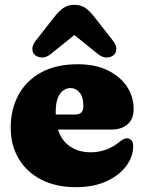

<svg xmlns="http://www.w3.org/2000/svg" viewBox="-20 -764 600 798"><path d="M535.5 -311Q535.5 -270 510.8 -247.8Q486 -225.5 441.5 -225.5H160V-288H292.5Q326.5 -288 326.5 -321.5Q326.5 -362 310.2 -380Q294 -398 273.5 -398Q257 -398 242.8 -388Q228.5 -378 220 -356.2Q211.5 -334.5 211.5 -298.5Q211.5 -213.5 251.2 -172.2Q291 -131 357.5 -131Q388 -131 417.5 -141Q447 -151 471 -170Q485.5 -181.5 493.5 -185.8Q501.5 -190 509 -189Q518 -188.5 525.8 -181.5Q533.5 -174.5 533.5 -157Q533.5 -112.5 504.2 -73.5Q475 -34.5 421.8 -10.2Q368.5 14 295.5 14Q213.5 14 152.5 -17Q91.5 -48 58 -103.8Q24.5 -159.5 24.5 -233Q24.5 -309.5 56.5 -369Q88.5 -428.5 150.8 -462.8Q213 -497 303.5 -497Q376 -497 428 -471.5Q480 -446 507.8 -403.8Q535.5 -361.5 535.5 -311ZM337 -657H241L387 -539.5Q406 -524.5 424 -525Q442 -525.5 453.5 -536Q463 -544.5 463.5 -560.5Q464 -576.5 449 -595.5L373 -692.5Q354 -717 335.2 -730.5Q316.5 -744 289 -744Q261.5 -744 242.8 -730.5Q224 -717 205 -692.5L129 -595.5Q114 -576.5 114.5 -560.5Q115 -544.5 124.5 -536Q136 -525.5 154.2 -525Q172.5 -524.5 191 -539.5Z"/></svg>

Font: Fraunces SuperSoft Wonky
Style: Regular
Weight: 900
Version: Version 1.000;[b76b70a41]